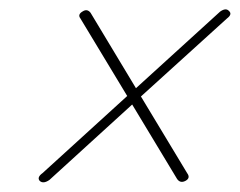

<svg xmlns="http://www.w3.org/2000/svg" viewBox="-20 -543 507 406"><path d="M64 -160.5Q57.5 -168 70 -177L249 -340L150 -504Q143.5 -512.5 155 -519Q164.5 -525 171.5 -516L267.5 -356.5L445.5 -518.5Q457.5 -527 464 -520Q472 -513 460 -504L278 -339L376 -176.5Q383 -167 373 -161Q361.5 -154.5 354.5 -164.5L259.5 -322L84.5 -162.5Q71.5 -153.5 64 -160.5Z"/></svg>

Font: Fraunces 72pt S000 Light
Style: Italic
Weight: 300
Italic angle: -16°
Version: Version 1.000; ttfautohint (v1.8.3)